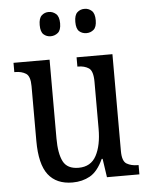

<svg xmlns="http://www.w3.org/2000/svg" viewBox="-54 -789 655 843"><g transform="rotate(-5 274.0 -367.5)"><path d="M232 10Q161 10 125 -36.5Q89 -83 89 -186V-427Q89 -471 70 -483Q51 -495 23 -495H19V-536H178V-189Q178 -122 196 -87Q214 -52 264 -52Q318 -52 342 -97Q366 -142 366 -215V-422Q366 -470 347 -482.5Q328 -495 300 -495H297V-536H455V-109Q455 -64 475 -52.5Q495 -41 523 -41H527V0H384L372 -82H368Q343 -28 309 -9Q275 10 232 10ZM350 -638Q331 -638 318 -649.5Q305 -661 305 -691Q305 -721 318 -733Q331 -745 350 -745Q368 -745 381.5 -733Q395 -721 395 -691Q395 -661 381.5 -649.5Q368 -638 350 -638ZM192 -638Q174 -638 161 -649.5Q148 -661 148 -691Q148 -721 161 -733Q174 -745 192 -745Q210 -745 224 -733Q238 -721 238 -691Q238 -661 224 -649.5Q210 -638 192 -638Z"/></g></svg>

Font: Noto Serif Ethiopic Condensed
Style: Regular
Weight: 400
Width: 3
Designer: Monotype Design Team
Foundry: Monotype Imaging Inc.
Version: Version 2.102; ttfautohint (v1.8.4.7-5d5b)